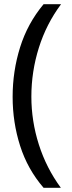

<svg xmlns="http://www.w3.org/2000/svg" viewBox="-20 -734 340 912"><path d="M40 -274Q40 -396 75.5 -509.5Q111 -623 187 -714H270Q200 -620 164.5 -507Q129 -394 129 -275Q129 -159 164.5 -47.5Q200 64 269 158H187Q111 70 75.5 -41.5Q40 -153 40 -274Z"/></svg>

Font: Noto Sans Tifinagh APT
Style: Regular
Weight: 400
Designer: JamraPatel
Foundry: JamraPatel LLC
Version: Version 2.006; ttfautohint (v1.8.4.7-5d5b)